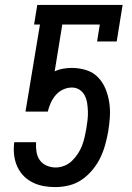

<svg xmlns="http://www.w3.org/2000/svg" viewBox="-20 -755 540 783"><path d="M206 8Q182 8 159 4Q136 0 115 -10Q94 -20 78 -36Q62 -52 52 -72.5Q42 -93 38.5 -116.5Q35 -140 37 -164L38 -175H128L127 -173Q126 -154 129 -135Q132 -116 142.5 -101.5Q153 -87 170.5 -79.5Q188 -72 207 -72Q225 -72 242.5 -79Q260 -86 273.5 -99Q287 -112 297.5 -128Q308 -144 314.5 -161Q321 -178 325 -195.5Q329 -213 332 -230Q335 -248 337 -265.5Q339 -283 338.5 -300Q338 -317 335.5 -334Q333 -351 325.5 -365.5Q318 -380 304.5 -389Q291 -398 273 -398Q255 -398 237.5 -390Q220 -382 207.5 -367.5Q195 -353 187 -335.5Q179 -318 175 -300H84L143 -655H119L132 -735H480L456 -586H376L387 -655H234L203 -464Q220 -472 238 -475Q256 -478 273 -478Q304 -478 332 -469Q360 -460 379.5 -440Q399 -420 410 -393.5Q421 -367 425.5 -337.5Q430 -308 428 -277.5Q426 -247 421 -217Q416 -190 408.5 -163Q401 -136 388.5 -110.5Q376 -85 357 -62Q338 -39 314 -22.5Q290 -6 262 1Q234 8 206 8Z"/></svg>

Font: Iosevka Curly Slab Medium
Style: Italic
Weight: 500
Italic angle: -9°
Monospace: yes
Designer: Belleve Invis
Foundry: Belleve Invis
Version: Version 22.1.2; ttfautohint (v1.8.4)